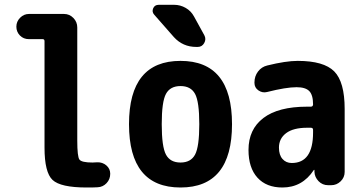

<svg xmlns="http://www.w3.org/2000/svg" viewBox="-20 -790 1540 819"><path d="M394.5 -97.7Q417 -98.6 433.6 -84.5Q450.2 -70.3 450.2 -48.8Q450.2 -25.4 434.6 -8.8Q418.9 7.8 396.5 8.8Q381.8 9.8 349.6 9.8Q238.3 9.8 204.1 -22.5Q169.9 -54.7 169.9 -160.2V-614.3Q169.9 -623 162.1 -623H103.5Q80.1 -623 64.9 -638.7Q49.8 -654.3 49.8 -676.3Q49.8 -698.2 65.9 -714.4Q82 -730.5 103.5 -730.5H252.9Q276.4 -730.5 293 -713.4Q309.6 -696.3 309.6 -672.9V-190.4Q309.6 -122.1 318.8 -109.4Q328.1 -96.7 375 -96.7Q377.9 -96.7 384.3 -97.2Q390.6 -97.7 394.5 -97.7Z M688 -130.4Q706.1 -96.7 750 -96.7Q793.9 -96.7 812 -130.4Q830.1 -164.1 830.1 -260.3Q830.1 -356.4 812 -389.6Q793.9 -422.9 750 -422.9Q706.1 -422.9 688 -389.6Q669.9 -356.4 669.9 -260.3Q669.9 -164.1 688 -130.4ZM530.3 -260.3Q530.3 -530.3 750 -530.3Q969.7 -530.3 969.7 -260.3Q969.7 9.8 750 9.8Q530.3 9.8 530.3 -260.3ZM722.7 -769.5Q749 -769.5 772 -756.3Q794.9 -743.2 807.6 -719.7L851.6 -639.6Q860.4 -623 851.1 -606.4Q841.8 -589.8 823.2 -589.8H817.4Q759.8 -589.8 721.7 -631.8L637.7 -727.5Q627 -739.3 633.3 -754.4Q639.6 -769.5 657.2 -769.5Z M1315.4 -224.6V-236.3Q1315.4 -245.1 1305.7 -245.1H1290Q1231.4 -245.1 1200.7 -222.2Q1169.9 -199.2 1169.9 -160.2Q1169.9 -128.9 1185.1 -111.8Q1200.2 -94.7 1224.6 -94.7Q1315.4 -94.7 1315.4 -224.6ZM1250 -530.3Q1361.3 -530.3 1405.8 -485.4Q1450.2 -440.4 1450.2 -325.2V-56.6Q1450.2 -33.2 1433.1 -16.6Q1416 0 1392.6 0H1379.9Q1355.5 0 1338.9 -17.1Q1322.3 -34.2 1321.3 -56.6V-64.5Q1321.3 -65.4 1320.3 -65.4Q1318.4 -65.4 1318.4 -64.5Q1269.5 9.8 1184.6 9.8Q1116.2 9.8 1078.1 -32.2Q1040 -74.2 1040 -150.4Q1040 -238.3 1103.5 -286.6Q1167 -335 1290 -335H1305.7Q1314.5 -335 1315.4 -343.8V-344.7Q1315.4 -384.8 1299.3 -401.4Q1283.2 -418 1245.1 -418Q1200.2 -418 1119.1 -397.5Q1099.6 -392.6 1082.5 -404.3Q1065.4 -416 1065.4 -436.5V-438.5Q1065.4 -464.8 1080.6 -484.9Q1095.7 -504.9 1120.1 -510.7Q1199.2 -530.3 1250 -530.3Z"/></svg>

Font: Rounded Mgen+ 2m bold
Style: Bold
Weight: 700
Designer: [Source Han Sans]
Ryoko NISHIZUKA  (kana & ideographs); Paul D. Hunt (Latin, Greek & Cyrillic); Wenlong ZHANG  (bopomofo
Version: Version 1.059.20150602